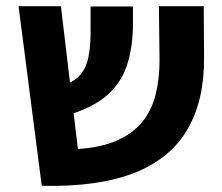

<svg xmlns="http://www.w3.org/2000/svg" viewBox="-20 -591 718 621"><path d="M115 10 40 -571H177L232 -109Q307 -114 358 -136.5Q409 -159 439.5 -196Q470 -233 483 -284Q496 -335 496 -396L494 -571H639L640 -404Q641 -266 586 -172Q531 -78 415 -32Q299 14 115 10ZM198 -218 164 -308Q210 -320 233.5 -342.5Q257 -365 265.5 -404Q274 -443 273 -504V-570H410V-507Q409 -436 390.5 -379.5Q372 -323 326.5 -283Q281 -243 198 -218Z"/></svg>

Font: Assistant ExtraLight
Style: Bold
Weight: 700
Version: Version 3.000